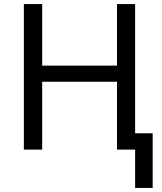

<svg xmlns="http://www.w3.org/2000/svg" viewBox="-20 -734 795 942"><path d="M643 188V0H554V-333H187V0H97V-714H187V-412H554V-714H643V-80H729V188Z"/></svg>

Font: Noto Sans
Style: Regular
Weight: 400
Designer: Monotype Design Team
Foundry: Monotype Imaging Inc.
Version: Version 2.007